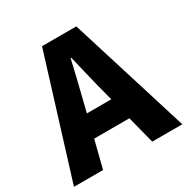

<svg xmlns="http://www.w3.org/2000/svg" viewBox="-176 -890 1012 1037"><g transform="rotate(-30 330.0 -372.0)"><path d="M251 -308.6H403.3L386.7 -372.1Q376 -411.1 356.4 -493.7Q336.9 -576.2 328.1 -611.3H324.2Q304.7 -523.4 266.6 -372.1ZM480.5 0 436.5 -170.9H216.8L173.8 0H-7.8L222.7 -744.1H436.5L668 0Z"/></g></svg>

Font: Bpmf Zihi Sans Heavy
Style: Heavy
Weight: 900
Foundry: But Ko
Version: Version 1.320